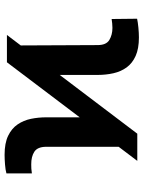

<svg xmlns="http://www.w3.org/2000/svg" viewBox="81 -674 602 804"><g transform="rotate(90 382.0 -272.0)"><path d="M126.4 0 539.8 -545.9H653.7L240.8 0ZM170.5 -12.7 168.8 -379.5Q168.9 -416 147.3 -428.9Q125.7 -441.8 96.7 -441.8Q87.7 -441.8 78 -440.8Q68.3 -439.8 59.6 -438.5L58.4 -545.1Q72.5 -548.2 95.3 -550.5Q118.1 -552.7 136.7 -552.7Q183.7 -552.7 214.2 -539Q244.7 -525.3 262.2 -501.4Q279.6 -477.4 286.7 -446Q293.8 -414.6 293.8 -379.5V-121.5ZM628.3 9.8Q579.3 9.8 548.5 -5.1Q517.7 -20 500.8 -45Q484 -69.9 477.6 -100.8Q471.3 -131.7 471.3 -163.7V-423.4L594.7 -532.6V-163.1Q595.2 -127.9 615.5 -114.7Q635.8 -101.6 668.4 -101.8Q675.9 -101.6 686 -102.2Q696.2 -102.8 706.1 -104.5V2.1Q691.8 6.2 668.6 8Q645.4 9.8 628.3 9.8Z"/></g></svg>

Font: Inter
Style: Regular
Weight: 400
Designer: Rasmus Andersson
Foundry: rsms
Version: Version 4.000;git-8c9346024